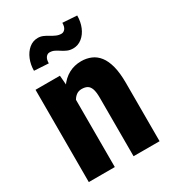

<svg xmlns="http://www.w3.org/2000/svg" viewBox="-182 -851 858 952"><g transform="rotate(-30 247.5 -375.0)"><path d="M192.4 -415.5V0H43.5V-528.3H183.1ZM172.9 -282.2 136.2 -281.2Q135.7 -341.3 147.7 -388.7Q159.7 -436 182.6 -469.5Q205.6 -502.9 237.8 -520.5Q270 -538.1 309.6 -538.1Q339.8 -538.1 365.5 -527.3Q391.1 -516.6 409.7 -492.9Q428.2 -469.2 438.5 -430.2Q448.7 -391.1 448.7 -334V0H299.8V-335Q299.8 -367.7 293.5 -385.5Q287.1 -403.3 274.7 -410.4Q262.2 -417.5 242.7 -417.5Q224.6 -417.5 211.2 -407.2Q197.8 -397 189 -378.7Q180.2 -360.4 176.5 -335.7Q172.9 -311 172.9 -282.2ZM324.7 -749.5 406.7 -744.1Q406.7 -708.5 394.3 -678.5Q381.8 -648.4 359.4 -630.4Q336.9 -612.3 308.6 -612.3Q290 -612.3 275.6 -618.7Q261.2 -625 248.8 -633.3Q236.3 -641.6 223.9 -647.9Q211.4 -654.3 195.8 -654.3Q183.6 -654.3 174.8 -642.8Q166 -631.3 166 -608.9L84 -613.8Q84 -648.4 96.4 -678.7Q108.9 -709 130.9 -727.3Q152.8 -745.6 181.6 -745.6Q196.8 -745.6 210.9 -739.5Q225.1 -733.4 238.3 -725.1Q251.5 -716.8 265.4 -710.7Q279.3 -704.6 294.4 -704.6Q306.6 -704.6 315.7 -715.8Q324.7 -727.1 324.7 -749.5Z"/></g></svg>

Font: Roboto Condensed ExtraBold
Style: Regular
Weight: 800
Designer: Christian Robertson
Foundry: Google
Version: Version 3.008; 2023